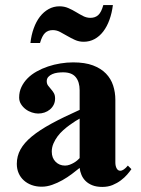

<svg xmlns="http://www.w3.org/2000/svg" viewBox="-20 -737 560 764"><path d="M429.2 -716.8Q425.3 -685.1 415.5 -658.2Q405.8 -631.3 390.9 -611.8Q376 -592.3 356.2 -581.5Q336.4 -570.8 313 -570.8Q294.4 -570.8 278.3 -578.1Q262.2 -585.4 247.6 -594Q232.9 -602.5 219 -609.9Q205.1 -617.2 189.9 -617.2Q171.4 -617.2 159.4 -606Q147.5 -594.7 139.2 -565.9H101.1Q104.5 -597.7 114.3 -624.5Q124 -651.4 138.9 -670.7Q153.8 -689.9 173.6 -700.9Q193.4 -711.9 216.8 -711.9Q235.8 -711.9 252 -704.8Q268.1 -697.8 282.5 -689Q296.9 -680.2 310.8 -673.1Q324.7 -666 339.8 -666Q358.9 -666 371.1 -677.2Q383.3 -688.5 391.1 -716.8ZM502.9 -64Q496.6 -54.7 486.1 -42.5Q475.6 -30.3 460.9 -19.3Q446.3 -8.3 428 -0.7Q409.7 6.8 387.2 6.8Q363.8 6.8 347.4 0.2Q331.1 -6.3 320.3 -17.1Q309.6 -27.8 304 -41.5Q298.3 -55.2 296.9 -68.8Q282.7 -57.1 265.4 -44.2Q248 -31.2 228.3 -20Q208.5 -8.8 187.5 -1.5Q166.5 5.9 146 5.9Q124 5.9 106 -0.7Q87.9 -7.3 74.7 -19.3Q61.5 -31.2 54.2 -47.9Q46.9 -64.5 46.9 -85Q46.9 -115.7 61.5 -142.3Q76.2 -168.9 106.7 -194.1Q137.2 -219.2 184.3 -244.9Q231.4 -270.5 296.9 -299.8V-377.9Q296.9 -411.1 281.2 -430.2Q265.6 -449.2 231 -449.2Q220.7 -449.2 209.2 -447.8Q197.8 -446.3 188.2 -442.1Q178.7 -438 172.4 -431.2Q166 -424.3 166 -414.1Q166 -403.8 171.1 -396.7Q176.3 -389.6 182.6 -382.6Q189 -375.5 194.1 -366.9Q199.2 -358.4 199.2 -345.2Q199.2 -331.1 193.6 -320.1Q188 -309.1 178.7 -301.3Q169.4 -293.5 157.2 -289.3Q145 -285.2 131.8 -285.2Q120.1 -285.2 106.7 -289.6Q93.3 -293.9 82 -302.5Q70.8 -311 63.5 -322.8Q56.2 -334.5 56.2 -349.1Q56.2 -371.6 65.2 -390.6Q74.2 -409.7 89.6 -425.3Q105 -440.9 126 -452.6Q147 -464.4 170.9 -472.4Q194.8 -480.5 220.5 -484.6Q246.1 -488.8 271 -488.8Q317.9 -488.8 349.9 -476.8Q381.8 -464.8 401.6 -444.3Q421.4 -423.8 430.2 -396.7Q439 -369.6 439 -339.8V-90.8Q439 -76.7 444.1 -67.1Q449.2 -57.6 458.5 -57.6Q471.7 -57.6 488.8 -78.1ZM296.9 -265.1Q290.5 -261.7 280 -255.1Q269.5 -248.5 257.1 -239.5Q244.6 -230.5 231.9 -219.2Q219.2 -208 209.2 -194.6Q199.2 -181.2 192.6 -165.8Q186 -150.4 186 -133.8Q186 -108.4 201.2 -93.3Q216.3 -78.1 238.8 -78.1Q248 -78.1 257.3 -81.5Q266.6 -85 274.4 -89.6Q282.2 -94.2 288.1 -99.4Q293.9 -104.5 296.9 -107.9Z"/></svg>

Font: Tai Heritage Pro
Style: Bold
Weight: 700
Designer: Faah Baccam, Walt Agee, Victor Gaultney, Annie Olsen, Eric Hays
Foundry: SIL International
Version: Version 2.600